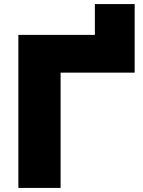

<svg xmlns="http://www.w3.org/2000/svg" viewBox="-20 -921 699 941"><path d="M70 -750V0H277V-565H640V-901H445V-750Z"/></svg>

Font: Bounded
Style: Bold
Weight: 700
Designer: Vlad Churkin
Version: Version 3.0